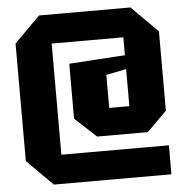

<svg xmlns="http://www.w3.org/2000/svg" viewBox="-57 -755 914 950"><g transform="rotate(-5 400.0 -280.0)"><path d="M44 12V-572L172 -700H626L756 -570V-176L658 -78H406L300 -176V-449L578 -467V-556H222V-4H756V140H172ZM478 -214H578V-398L478 -378Z"/></g></svg>

Font: Tektur ExtraBold
Style: Regular
Weight: 800
Designer: Adam Jagosz
Foundry: Adam Jagosz
Version: Version 1.005;gftools[0.9.30]